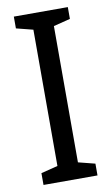

<svg xmlns="http://www.w3.org/2000/svg" viewBox="-83 -758 466 802"><g transform="rotate(-10 150.0 -357.0)"><path d="M264 -50 193 -68V-646L264 -664V-714H35V-664L106 -646V-68L35 -50V0H264Z"/></g></svg>

Font: Noto Sans Display SemiCondensed
Style: Regular
Weight: 400
Width: 4
Designer: Monotype Design team
Foundry: Monotype Imaging Inc.
Version: 1.000